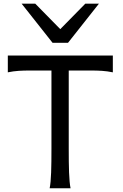

<svg xmlns="http://www.w3.org/2000/svg" viewBox="-20 -1011 658 1031"><path d="M22 -712.9V-622.6C61 -630.9 98.1 -632.3 141.6 -632.3H256.3V-212.4C256.3 -116.2 254.9 -39.1 246.6 0H358.9C350.6 -39.1 349.1 -116.2 349.1 -212.4V-632.3H466.3C510.3 -632.3 546.9 -630.9 585.9 -622.6V-712.9ZM96.2 -991.2 262.2 -781.2H345.2L511.2 -991.2H438L303.7 -854.5L169.4 -991.2Z"/></svg>

Font: Andika
Style: Regular
Weight: 400
Designer: Victor Gaultney, Annie Olsen, Julie Remington, Don Collingsworth, Eric Hays
Foundry: SIL International
Version: Version 1.000